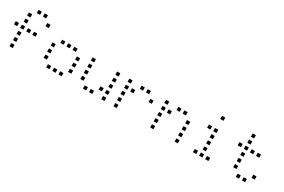

<svg xmlns="http://www.w3.org/2000/svg" viewBox="91 -1710 4018 2719"><g transform="rotate(30 2100.0 -350.0)"><path d="M224.8 -676.2Q223.8 -676.2 223.8 -676.2Q223.8 -676.2 223.8 -675.2V-624.8Q223.8 -623.8 223.8 -623.8Q223.8 -623.8 224.8 -623.8H275.2Q276.2 -623.8 276.2 -623.8Q276.2 -623.8 276.2 -624.8V-675.2Q276.2 -676.2 276.2 -676.2Q276.2 -676.2 275.2 -676.2ZM324.8 -676.2Q323.8 -676.2 323.8 -676.2Q323.8 -676.2 323.8 -675.2V-624.8Q323.8 -623.8 323.8 -623.8Q323.8 -623.8 324.8 -623.8H375.2Q376.2 -623.8 376.2 -623.8Q376.2 -623.8 376.2 -624.8V-675.2Q376.2 -676.2 376.2 -676.2Q376.2 -676.2 375.2 -676.2ZM124.8 -576.2Q123.8 -576.2 123.8 -576.2Q123.8 -576.2 123.8 -575.2V-524.8Q123.8 -523.8 123.8 -523.8Q123.8 -523.8 124.8 -523.8H175.2Q176.2 -523.8 176.2 -523.8Q176.2 -523.8 176.2 -524.8V-575.2Q176.2 -576.2 176.2 -576.2Q176.2 -576.2 175.2 -576.2ZM424.8 -576.2Q423.8 -576.2 423.8 -576.2Q423.8 -576.2 423.8 -575.2V-524.8Q423.8 -523.8 423.8 -523.8Q423.8 -523.8 424.8 -523.8H475.2Q476.2 -523.8 476.2 -523.8Q476.2 -523.8 476.2 -524.8V-575.2Q476.2 -576.2 476.2 -576.2Q476.2 -576.2 475.2 -576.2ZM124.8 -476.2Q123.8 -476.2 123.8 -476.2Q123.8 -476.2 123.8 -475.2V-424.8Q123.8 -423.8 123.8 -423.8Q123.8 -423.8 124.8 -423.8H175.2Q176.2 -423.8 176.2 -423.8Q176.2 -423.8 176.2 -424.8V-475.2Q176.2 -476.2 176.2 -476.2Q176.2 -476.2 175.2 -476.2ZM24.8 -376.2Q23.8 -376.2 23.8 -376.2Q23.8 -376.2 23.8 -375.2V-324.8Q23.8 -323.8 23.8 -323.8Q23.8 -323.8 24.8 -323.8H75.2Q76.2 -323.8 76.2 -323.8Q76.2 -323.8 76.2 -324.8V-375.2Q76.2 -376.2 76.2 -376.2Q76.2 -376.2 75.2 -376.2ZM124.8 -376.2Q123.8 -376.2 123.8 -376.2Q123.8 -376.2 123.8 -375.2V-324.8Q123.8 -323.8 123.8 -323.8Q123.8 -323.8 124.8 -323.8H175.2Q176.2 -323.8 176.2 -323.8Q176.2 -323.8 176.2 -324.8V-375.2Q176.2 -376.2 176.2 -376.2Q176.2 -376.2 175.2 -376.2ZM224.8 -376.2Q223.8 -376.2 223.8 -376.2Q223.8 -376.2 223.8 -375.2V-324.8Q223.8 -323.8 223.8 -323.8Q223.8 -323.8 224.8 -323.8H275.2Q276.2 -323.8 276.2 -323.8Q276.2 -323.8 276.2 -324.8V-375.2Q276.2 -376.2 276.2 -376.2Q276.2 -376.2 275.2 -376.2ZM324.8 -376.2Q323.8 -376.2 323.8 -376.2Q323.8 -376.2 323.8 -375.2V-324.8Q323.8 -323.8 323.8 -323.8Q323.8 -323.8 324.8 -323.8H375.2Q376.2 -323.8 376.2 -323.8Q376.2 -323.8 376.2 -324.8V-375.2Q376.2 -376.2 376.2 -376.2Q376.2 -376.2 375.2 -376.2ZM124.8 -276.2Q123.8 -276.2 123.8 -276.2Q123.8 -276.2 123.8 -275.2V-224.8Q123.8 -223.8 123.8 -223.8Q123.8 -223.8 124.8 -223.8H175.2Q176.2 -223.8 176.2 -223.8Q176.2 -223.8 176.2 -224.8V-275.2Q176.2 -276.2 176.2 -276.2Q176.2 -276.2 175.2 -276.2ZM124.8 -176.2Q123.8 -176.2 123.8 -176.2Q123.8 -176.2 123.8 -175.2V-124.8Q123.8 -123.8 123.8 -123.8Q123.8 -123.8 124.8 -123.8H175.2Q176.2 -123.8 176.2 -123.8Q176.2 -123.8 176.2 -124.8V-175.2Q176.2 -176.2 176.2 -176.2Q176.2 -176.2 175.2 -176.2ZM124.8 -76.2Q123.8 -76.2 123.8 -76.2Q123.8 -76.2 123.8 -75.2V-24.8Q123.8 -23.8 123.8 -23.8Q123.8 -23.8 124.8 -23.8H175.2Q176.2 -23.8 176.2 -23.8Q176.2 -23.8 176.2 -24.8V-75.2Q176.2 -76.2 176.2 -76.2Q176.2 -76.2 175.2 -76.2Z M724.8 -476.2Q723.8 -476.2 723.8 -476.2Q723.8 -476.2 723.8 -475.2V-424.8Q723.8 -423.8 723.8 -423.8Q723.8 -423.8 724.8 -423.8H775.2Q776.2 -423.8 776.2 -423.8Q776.2 -423.8 776.2 -424.8V-475.2Q776.2 -476.2 776.2 -476.2Q776.2 -476.2 775.2 -476.2ZM824.8 -476.2Q823.8 -476.2 823.8 -476.2Q823.8 -476.2 823.8 -475.2V-424.8Q823.8 -423.8 823.8 -423.8Q823.8 -423.8 824.8 -423.8H875.2Q876.2 -423.8 876.2 -423.8Q876.2 -423.8 876.2 -424.8V-475.2Q876.2 -476.2 876.2 -476.2Q876.2 -476.2 875.2 -476.2ZM924.8 -476.2Q923.8 -476.2 923.8 -476.2Q923.8 -476.2 923.8 -475.2V-424.8Q923.8 -423.8 923.8 -423.8Q923.8 -423.8 924.8 -423.8H975.2Q976.2 -423.8 976.2 -423.8Q976.2 -423.8 976.2 -424.8V-475.2Q976.2 -476.2 976.2 -476.2Q976.2 -476.2 975.2 -476.2ZM624.8 -376.2Q623.8 -376.2 623.8 -376.2Q623.8 -376.2 623.8 -375.2V-324.8Q623.8 -323.8 623.8 -323.8Q623.8 -323.8 624.8 -323.8H675.2Q676.2 -323.8 676.2 -323.8Q676.2 -323.8 676.2 -324.8V-375.2Q676.2 -376.2 676.2 -376.2Q676.2 -376.2 675.2 -376.2ZM1024.8 -376.2Q1023.8 -376.2 1023.8 -376.2Q1023.8 -376.2 1023.8 -375.2V-324.8Q1023.8 -323.8 1023.8 -323.8Q1023.8 -323.8 1024.8 -323.8H1075.2Q1076.2 -323.8 1076.2 -323.8Q1076.2 -323.8 1076.2 -324.8V-375.2Q1076.2 -376.2 1076.2 -376.2Q1076.2 -376.2 1075.2 -376.2ZM624.8 -276.2Q623.8 -276.2 623.8 -276.2Q623.8 -276.2 623.8 -275.2V-224.8Q623.8 -223.8 623.8 -223.8Q623.8 -223.8 624.8 -223.8H675.2Q676.2 -223.8 676.2 -223.8Q676.2 -223.8 676.2 -224.8V-275.2Q676.2 -276.2 676.2 -276.2Q676.2 -276.2 675.2 -276.2ZM1024.8 -276.2Q1023.8 -276.2 1023.8 -276.2Q1023.8 -276.2 1023.8 -275.2V-224.8Q1023.8 -223.8 1023.8 -223.8Q1023.8 -223.8 1024.8 -223.8H1075.2Q1076.2 -223.8 1076.2 -223.8Q1076.2 -223.8 1076.2 -224.8V-275.2Q1076.2 -276.2 1076.2 -276.2Q1076.2 -276.2 1075.2 -276.2ZM624.8 -176.2Q623.8 -176.2 623.8 -176.2Q623.8 -176.2 623.8 -175.2V-124.8Q623.8 -123.8 623.8 -123.8Q623.8 -123.8 624.8 -123.8H675.2Q676.2 -123.8 676.2 -123.8Q676.2 -123.8 676.2 -124.8V-175.2Q676.2 -176.2 676.2 -176.2Q676.2 -176.2 675.2 -176.2ZM1024.8 -176.2Q1023.8 -176.2 1023.8 -176.2Q1023.8 -176.2 1023.8 -175.2V-124.8Q1023.8 -123.8 1023.8 -123.8Q1023.8 -123.8 1024.8 -123.8H1075.2Q1076.2 -123.8 1076.2 -123.8Q1076.2 -123.8 1076.2 -124.8V-175.2Q1076.2 -176.2 1076.2 -176.2Q1076.2 -176.2 1075.2 -176.2ZM724.8 -76.2Q723.8 -76.2 723.8 -76.2Q723.8 -76.2 723.8 -75.2V-24.8Q723.8 -23.8 723.8 -23.8Q723.8 -23.8 724.8 -23.8H775.2Q776.2 -23.8 776.2 -23.8Q776.2 -23.8 776.2 -24.8V-75.2Q776.2 -76.2 776.2 -76.2Q776.2 -76.2 775.2 -76.2ZM824.8 -76.2Q823.8 -76.2 823.8 -76.2Q823.8 -76.2 823.8 -75.2V-24.8Q823.8 -23.8 823.8 -23.8Q823.8 -23.8 824.8 -23.8H875.2Q876.2 -23.8 876.2 -23.8Q876.2 -23.8 876.2 -24.8V-75.2Q876.2 -76.2 876.2 -76.2Q876.2 -76.2 875.2 -76.2ZM924.8 -76.2Q923.8 -76.2 923.8 -76.2Q923.8 -76.2 923.8 -75.2V-24.8Q923.8 -23.8 923.8 -23.8Q923.8 -23.8 924.8 -23.8H975.2Q976.2 -23.8 976.2 -23.8Q976.2 -23.8 976.2 -24.8V-75.2Q976.2 -76.2 976.2 -76.2Q976.2 -76.2 975.2 -76.2Z M1224.8 -476.2Q1223.8 -476.2 1223.8 -476.2Q1223.8 -476.2 1223.8 -475.2V-424.8Q1223.8 -423.8 1223.8 -423.8Q1223.8 -423.8 1224.8 -423.8H1275.2Q1276.2 -423.8 1276.2 -423.8Q1276.2 -423.8 1276.2 -424.8V-475.2Q1276.2 -476.2 1276.2 -476.2Q1276.2 -476.2 1275.2 -476.2ZM1624.8 -476.2Q1623.8 -476.2 1623.8 -476.2Q1623.8 -476.2 1623.8 -475.2V-424.8Q1623.8 -423.8 1623.8 -423.8Q1623.8 -423.8 1624.8 -423.8H1675.2Q1676.2 -423.8 1676.2 -423.8Q1676.2 -423.8 1676.2 -424.8V-475.2Q1676.2 -476.2 1676.2 -476.2Q1676.2 -476.2 1675.2 -476.2ZM1224.8 -376.2Q1223.8 -376.2 1223.8 -376.2Q1223.8 -376.2 1223.8 -375.2V-324.8Q1223.8 -323.8 1223.8 -323.8Q1223.8 -323.8 1224.8 -323.8H1275.2Q1276.2 -323.8 1276.2 -323.8Q1276.2 -323.8 1276.2 -324.8V-375.2Q1276.2 -376.2 1276.2 -376.2Q1276.2 -376.2 1275.2 -376.2ZM1624.8 -376.2Q1623.8 -376.2 1623.8 -376.2Q1623.8 -376.2 1623.8 -375.2V-324.8Q1623.8 -323.8 1623.8 -323.8Q1623.8 -323.8 1624.8 -323.8H1675.2Q1676.2 -323.8 1676.2 -323.8Q1676.2 -323.8 1676.2 -324.8V-375.2Q1676.2 -376.2 1676.2 -376.2Q1676.2 -376.2 1675.2 -376.2ZM1224.8 -276.2Q1223.8 -276.2 1223.8 -276.2Q1223.8 -276.2 1223.8 -275.2V-224.8Q1223.8 -223.8 1223.8 -223.8Q1223.8 -223.8 1224.8 -223.8H1275.2Q1276.2 -223.8 1276.2 -223.8Q1276.2 -223.8 1276.2 -224.8V-275.2Q1276.2 -276.2 1276.2 -276.2Q1276.2 -276.2 1275.2 -276.2ZM1624.8 -276.2Q1623.8 -276.2 1623.8 -276.2Q1623.8 -276.2 1623.8 -275.2V-224.8Q1623.8 -223.8 1623.8 -223.8Q1623.8 -223.8 1624.8 -223.8H1675.2Q1676.2 -223.8 1676.2 -223.8Q1676.2 -223.8 1676.2 -224.8V-275.2Q1676.2 -276.2 1676.2 -276.2Q1676.2 -276.2 1675.2 -276.2ZM1224.8 -176.2Q1223.8 -176.2 1223.8 -176.2Q1223.8 -176.2 1223.8 -175.2V-124.8Q1223.8 -123.8 1223.8 -123.8Q1223.8 -123.8 1224.8 -123.8H1275.2Q1276.2 -123.8 1276.2 -123.8Q1276.2 -123.8 1276.2 -124.8V-175.2Q1276.2 -176.2 1276.2 -176.2Q1276.2 -176.2 1275.2 -176.2ZM1524.8 -176.2Q1523.8 -176.2 1523.8 -176.2Q1523.8 -176.2 1523.8 -175.2V-124.8Q1523.8 -123.8 1523.8 -123.8Q1523.8 -123.8 1524.8 -123.8H1575.2Q1576.2 -123.8 1576.2 -123.8Q1576.2 -123.8 1576.2 -124.8V-175.2Q1576.2 -176.2 1576.2 -176.2Q1576.2 -176.2 1575.2 -176.2ZM1624.8 -176.2Q1623.8 -176.2 1623.8 -176.2Q1623.8 -176.2 1623.8 -175.2V-124.8Q1623.8 -123.8 1623.8 -123.8Q1623.8 -123.8 1624.8 -123.8H1675.2Q1676.2 -123.8 1676.2 -123.8Q1676.2 -123.8 1676.2 -124.8V-175.2Q1676.2 -176.2 1676.2 -176.2Q1676.2 -176.2 1675.2 -176.2ZM1324.8 -76.2Q1323.8 -76.2 1323.8 -76.2Q1323.8 -76.2 1323.8 -75.2V-24.8Q1323.8 -23.8 1323.8 -23.8Q1323.8 -23.8 1324.8 -23.8H1375.2Q1376.2 -23.8 1376.2 -23.8Q1376.2 -23.8 1376.2 -24.8V-75.2Q1376.2 -76.2 1376.2 -76.2Q1376.2 -76.2 1375.2 -76.2ZM1424.8 -76.2Q1423.8 -76.2 1423.8 -76.2Q1423.8 -76.2 1423.8 -75.2V-24.8Q1423.8 -23.8 1423.8 -23.8Q1423.8 -23.8 1424.8 -23.8H1475.2Q1476.2 -23.8 1476.2 -23.8Q1476.2 -23.8 1476.2 -24.8V-75.2Q1476.2 -76.2 1476.2 -76.2Q1476.2 -76.2 1475.2 -76.2ZM1624.8 -76.2Q1623.8 -76.2 1623.8 -76.2Q1623.8 -76.2 1623.8 -75.2V-24.8Q1623.8 -23.8 1623.8 -23.8Q1623.8 -23.8 1624.8 -23.8H1675.2Q1676.2 -23.8 1676.2 -23.8Q1676.2 -23.8 1676.2 -24.8V-75.2Q1676.2 -76.2 1676.2 -76.2Q1676.2 -76.2 1675.2 -76.2Z M1824.8 -476.2Q1823.8 -476.2 1823.8 -476.2Q1823.8 -476.2 1823.8 -475.2V-424.8Q1823.8 -423.8 1823.8 -423.8Q1823.8 -423.8 1824.8 -423.8H1875.2Q1876.2 -423.8 1876.2 -423.8Q1876.2 -423.8 1876.2 -424.8V-475.2Q1876.2 -476.2 1876.2 -476.2Q1876.2 -476.2 1875.2 -476.2ZM2024.8 -476.2Q2023.8 -476.2 2023.8 -476.2Q2023.8 -476.2 2023.8 -475.2V-424.8Q2023.8 -423.8 2023.8 -423.8Q2023.8 -423.8 2024.8 -423.8H2075.2Q2076.2 -423.8 2076.2 -423.8Q2076.2 -423.8 2076.2 -424.8V-475.2Q2076.2 -476.2 2076.2 -476.2Q2076.2 -476.2 2075.2 -476.2ZM2124.8 -476.2Q2123.8 -476.2 2123.8 -476.2Q2123.8 -476.2 2123.8 -475.2V-424.8Q2123.8 -423.8 2123.8 -423.8Q2123.8 -423.8 2124.8 -423.8H2175.2Q2176.2 -423.8 2176.2 -423.8Q2176.2 -423.8 2176.2 -424.8V-475.2Q2176.2 -476.2 2176.2 -476.2Q2176.2 -476.2 2175.2 -476.2ZM1824.8 -376.2Q1823.8 -376.2 1823.8 -376.2Q1823.8 -376.2 1823.8 -375.2V-324.8Q1823.8 -323.8 1823.8 -323.8Q1823.8 -323.8 1824.8 -323.8H1875.2Q1876.2 -323.8 1876.2 -323.8Q1876.2 -323.8 1876.2 -324.8V-375.2Q1876.2 -376.2 1876.2 -376.2Q1876.2 -376.2 1875.2 -376.2ZM1924.8 -376.2Q1923.8 -376.2 1923.8 -376.2Q1923.8 -376.2 1923.8 -375.2V-324.8Q1923.8 -323.8 1923.8 -323.8Q1923.8 -323.8 1924.8 -323.8H1975.2Q1976.2 -323.8 1976.2 -323.8Q1976.2 -323.8 1976.2 -324.8V-375.2Q1976.2 -376.2 1976.2 -376.2Q1976.2 -376.2 1975.2 -376.2ZM2224.8 -376.2Q2223.8 -376.2 2223.8 -376.2Q2223.8 -376.2 2223.8 -375.2V-324.8Q2223.8 -323.8 2223.8 -323.8Q2223.8 -323.8 2224.8 -323.8H2275.2Q2276.2 -323.8 2276.2 -323.8Q2276.2 -323.8 2276.2 -324.8V-375.2Q2276.2 -376.2 2276.2 -376.2Q2276.2 -376.2 2275.2 -376.2ZM1824.8 -276.2Q1823.8 -276.2 1823.8 -276.2Q1823.8 -276.2 1823.8 -275.2V-224.8Q1823.8 -223.8 1823.8 -223.8Q1823.8 -223.8 1824.8 -223.8H1875.2Q1876.2 -223.8 1876.2 -223.8Q1876.2 -223.8 1876.2 -224.8V-275.2Q1876.2 -276.2 1876.2 -276.2Q1876.2 -276.2 1875.2 -276.2ZM1824.8 -176.2Q1823.8 -176.2 1823.8 -176.2Q1823.8 -176.2 1823.8 -175.2V-124.8Q1823.8 -123.8 1823.8 -123.8Q1823.8 -123.8 1824.8 -123.8H1875.2Q1876.2 -123.8 1876.2 -123.8Q1876.2 -123.8 1876.2 -124.8V-175.2Q1876.2 -176.2 1876.2 -176.2Q1876.2 -176.2 1875.2 -176.2ZM1824.8 -76.2Q1823.8 -76.2 1823.8 -76.2Q1823.8 -76.2 1823.8 -75.2V-24.8Q1823.8 -23.8 1823.8 -23.8Q1823.8 -23.8 1824.8 -23.8H1875.2Q1876.2 -23.8 1876.2 -23.8Q1876.2 -23.8 1876.2 -24.8V-75.2Q1876.2 -76.2 1876.2 -76.2Q1876.2 -76.2 1875.2 -76.2Z M2424.8 -476.2Q2423.8 -476.2 2423.8 -476.2Q2423.8 -476.2 2423.8 -475.2V-424.8Q2423.8 -423.8 2423.8 -423.8Q2423.8 -423.8 2424.8 -423.8H2475.2Q2476.2 -423.8 2476.2 -423.8Q2476.2 -423.8 2476.2 -424.8V-475.2Q2476.2 -476.2 2476.2 -476.2Q2476.2 -476.2 2475.2 -476.2ZM2624.8 -476.2Q2623.8 -476.2 2623.8 -476.2Q2623.8 -476.2 2623.8 -475.2V-424.8Q2623.8 -423.8 2623.8 -423.8Q2623.8 -423.8 2624.8 -423.8H2675.2Q2676.2 -423.8 2676.2 -423.8Q2676.2 -423.8 2676.2 -424.8V-475.2Q2676.2 -476.2 2676.2 -476.2Q2676.2 -476.2 2675.2 -476.2ZM2724.8 -476.2Q2723.8 -476.2 2723.8 -476.2Q2723.8 -476.2 2723.8 -475.2V-424.8Q2723.8 -423.8 2723.8 -423.8Q2723.8 -423.8 2724.8 -423.8H2775.2Q2776.2 -423.8 2776.2 -423.8Q2776.2 -423.8 2776.2 -424.8V-475.2Q2776.2 -476.2 2776.2 -476.2Q2776.2 -476.2 2775.2 -476.2ZM2424.8 -376.2Q2423.8 -376.2 2423.8 -376.2Q2423.8 -376.2 2423.8 -375.2V-324.8Q2423.8 -323.8 2423.8 -323.8Q2423.8 -323.8 2424.8 -323.8H2475.2Q2476.2 -323.8 2476.2 -323.8Q2476.2 -323.8 2476.2 -324.8V-375.2Q2476.2 -376.2 2476.2 -376.2Q2476.2 -376.2 2475.2 -376.2ZM2524.8 -376.2Q2523.8 -376.2 2523.8 -376.2Q2523.8 -376.2 2523.8 -375.2V-324.8Q2523.8 -323.8 2523.8 -323.8Q2523.8 -323.8 2524.8 -323.8H2575.2Q2576.2 -323.8 2576.2 -323.8Q2576.2 -323.8 2576.2 -324.8V-375.2Q2576.2 -376.2 2576.2 -376.2Q2576.2 -376.2 2575.2 -376.2ZM2824.8 -376.2Q2823.8 -376.2 2823.8 -376.2Q2823.8 -376.2 2823.8 -375.2V-324.8Q2823.8 -323.8 2823.8 -323.8Q2823.8 -323.8 2824.8 -323.8H2875.2Q2876.2 -323.8 2876.2 -323.8Q2876.2 -323.8 2876.2 -324.8V-375.2Q2876.2 -376.2 2876.2 -376.2Q2876.2 -376.2 2875.2 -376.2ZM2424.8 -276.2Q2423.8 -276.2 2423.8 -276.2Q2423.8 -276.2 2423.8 -275.2V-224.8Q2423.8 -223.8 2423.8 -223.8Q2423.8 -223.8 2424.8 -223.8H2475.2Q2476.2 -223.8 2476.2 -223.8Q2476.2 -223.8 2476.2 -224.8V-275.2Q2476.2 -276.2 2476.2 -276.2Q2476.2 -276.2 2475.2 -276.2ZM2824.8 -276.2Q2823.8 -276.2 2823.8 -276.2Q2823.8 -276.2 2823.8 -275.2V-224.8Q2823.8 -223.8 2823.8 -223.8Q2823.8 -223.8 2824.8 -223.8H2875.2Q2876.2 -223.8 2876.2 -223.8Q2876.2 -223.8 2876.2 -224.8V-275.2Q2876.2 -276.2 2876.2 -276.2Q2876.2 -276.2 2875.2 -276.2ZM2424.8 -176.2Q2423.8 -176.2 2423.8 -176.2Q2423.8 -176.2 2423.8 -175.2V-124.8Q2423.8 -123.8 2423.8 -123.8Q2423.8 -123.8 2424.8 -123.8H2475.2Q2476.2 -123.8 2476.2 -123.8Q2476.2 -123.8 2476.2 -124.8V-175.2Q2476.2 -176.2 2476.2 -176.2Q2476.2 -176.2 2475.2 -176.2ZM2824.8 -176.2Q2823.8 -176.2 2823.8 -176.2Q2823.8 -176.2 2823.8 -175.2V-124.8Q2823.8 -123.8 2823.8 -123.8Q2823.8 -123.8 2824.8 -123.8H2875.2Q2876.2 -123.8 2876.2 -123.8Q2876.2 -123.8 2876.2 -124.8V-175.2Q2876.2 -176.2 2876.2 -176.2Q2876.2 -176.2 2875.2 -176.2ZM2424.8 -76.2Q2423.8 -76.2 2423.8 -76.2Q2423.8 -76.2 2423.8 -75.2V-24.8Q2423.8 -23.8 2423.8 -23.8Q2423.8 -23.8 2424.8 -23.8H2475.2Q2476.2 -23.8 2476.2 -23.8Q2476.2 -23.8 2476.2 -24.8V-75.2Q2476.2 -76.2 2476.2 -76.2Q2476.2 -76.2 2475.2 -76.2ZM2824.8 -76.2Q2823.8 -76.2 2823.8 -76.2Q2823.8 -76.2 2823.8 -75.2V-24.8Q2823.8 -23.8 2823.8 -23.8Q2823.8 -23.8 2824.8 -23.8H2875.2Q2876.2 -23.8 2876.2 -23.8Q2876.2 -23.8 2876.2 -24.8V-75.2Q2876.2 -76.2 2876.2 -76.2Q2876.2 -76.2 2875.2 -76.2Z M3224.8 -676.2Q3223.8 -676.2 3223.8 -676.2Q3223.8 -676.2 3223.8 -675.2V-624.8Q3223.8 -623.8 3223.8 -623.8Q3223.8 -623.8 3224.8 -623.8H3275.2Q3276.2 -623.8 3276.2 -623.8Q3276.2 -623.8 3276.2 -624.8V-675.2Q3276.2 -676.2 3276.2 -676.2Q3276.2 -676.2 3275.2 -676.2ZM3124.8 -476.2Q3123.8 -476.2 3123.8 -476.2Q3123.8 -476.2 3123.8 -475.2V-424.8Q3123.8 -423.8 3123.8 -423.8Q3123.8 -423.8 3124.8 -423.8H3175.2Q3176.2 -423.8 3176.2 -423.8Q3176.2 -423.8 3176.2 -424.8V-475.2Q3176.2 -476.2 3176.2 -476.2Q3176.2 -476.2 3175.2 -476.2ZM3224.8 -476.2Q3223.8 -476.2 3223.8 -476.2Q3223.8 -476.2 3223.8 -475.2V-424.8Q3223.8 -423.8 3223.8 -423.8Q3223.8 -423.8 3224.8 -423.8H3275.2Q3276.2 -423.8 3276.2 -423.8Q3276.2 -423.8 3276.2 -424.8V-475.2Q3276.2 -476.2 3276.2 -476.2Q3276.2 -476.2 3275.2 -476.2ZM3224.8 -376.2Q3223.8 -376.2 3223.8 -376.2Q3223.8 -376.2 3223.8 -375.2V-324.8Q3223.8 -323.8 3223.8 -323.8Q3223.8 -323.8 3224.8 -323.8H3275.2Q3276.2 -323.8 3276.2 -323.8Q3276.2 -323.8 3276.2 -324.8V-375.2Q3276.2 -376.2 3276.2 -376.2Q3276.2 -376.2 3275.2 -376.2ZM3224.8 -276.2Q3223.8 -276.2 3223.8 -276.2Q3223.8 -276.2 3223.8 -275.2V-224.8Q3223.8 -223.8 3223.8 -223.8Q3223.8 -223.8 3224.8 -223.8H3275.2Q3276.2 -223.8 3276.2 -223.8Q3276.2 -223.8 3276.2 -224.8V-275.2Q3276.2 -276.2 3276.2 -276.2Q3276.2 -276.2 3275.2 -276.2ZM3224.8 -176.2Q3223.8 -176.2 3223.8 -176.2Q3223.8 -176.2 3223.8 -175.2V-124.8Q3223.8 -123.8 3223.8 -123.8Q3223.8 -123.8 3224.8 -123.8H3275.2Q3276.2 -123.8 3276.2 -123.8Q3276.2 -123.8 3276.2 -124.8V-175.2Q3276.2 -176.2 3276.2 -176.2Q3276.2 -176.2 3275.2 -176.2ZM3124.8 -76.2Q3123.8 -76.2 3123.8 -76.2Q3123.8 -76.2 3123.8 -75.2V-24.8Q3123.8 -23.8 3123.8 -23.8Q3123.8 -23.8 3124.8 -23.8H3175.2Q3176.2 -23.8 3176.2 -23.8Q3176.2 -23.8 3176.2 -24.8V-75.2Q3176.2 -76.2 3176.2 -76.2Q3176.2 -76.2 3175.2 -76.2ZM3224.8 -76.2Q3223.8 -76.2 3223.8 -76.2Q3223.8 -76.2 3223.8 -75.2V-24.8Q3223.8 -23.8 3223.8 -23.8Q3223.8 -23.8 3224.8 -23.8H3275.2Q3276.2 -23.8 3276.2 -23.8Q3276.2 -23.8 3276.2 -24.8V-75.2Q3276.2 -76.2 3276.2 -76.2Q3276.2 -76.2 3275.2 -76.2ZM3324.8 -76.2Q3323.8 -76.2 3323.8 -76.2Q3323.8 -76.2 3323.8 -75.2V-24.8Q3323.8 -23.8 3323.8 -23.8Q3323.8 -23.8 3324.8 -23.8H3375.2Q3376.2 -23.8 3376.2 -23.8Q3376.2 -23.8 3376.2 -24.8V-75.2Q3376.2 -76.2 3376.2 -76.2Q3376.2 -76.2 3375.2 -76.2Z M3724.8 -676.2Q3723.8 -676.2 3723.8 -676.2Q3723.8 -676.2 3723.8 -675.2V-624.8Q3723.8 -623.8 3723.8 -623.8Q3723.8 -623.8 3724.8 -623.8H3775.2Q3776.2 -623.8 3776.2 -623.8Q3776.2 -623.8 3776.2 -624.8V-675.2Q3776.2 -676.2 3776.2 -676.2Q3776.2 -676.2 3775.2 -676.2ZM3724.8 -576.2Q3723.8 -576.2 3723.8 -576.2Q3723.8 -576.2 3723.8 -575.2V-524.8Q3723.8 -523.8 3723.8 -523.8Q3723.8 -523.8 3724.8 -523.8H3775.2Q3776.2 -523.8 3776.2 -523.8Q3776.2 -523.8 3776.2 -524.8V-575.2Q3776.2 -576.2 3776.2 -576.2Q3776.2 -576.2 3775.2 -576.2ZM3624.8 -476.2Q3623.8 -476.2 3623.8 -476.2Q3623.8 -476.2 3623.8 -475.2V-424.8Q3623.8 -423.8 3623.8 -423.8Q3623.8 -423.8 3624.8 -423.8H3675.2Q3676.2 -423.8 3676.2 -423.8Q3676.2 -423.8 3676.2 -424.8V-475.2Q3676.2 -476.2 3676.2 -476.2Q3676.2 -476.2 3675.2 -476.2ZM3724.8 -476.2Q3723.8 -476.2 3723.8 -476.2Q3723.8 -476.2 3723.8 -475.2V-424.8Q3723.8 -423.8 3723.8 -423.8Q3723.8 -423.8 3724.8 -423.8H3775.2Q3776.2 -423.8 3776.2 -423.8Q3776.2 -423.8 3776.2 -424.8V-475.2Q3776.2 -476.2 3776.2 -476.2Q3776.2 -476.2 3775.2 -476.2ZM3824.8 -476.2Q3823.8 -476.2 3823.8 -476.2Q3823.8 -476.2 3823.8 -475.2V-424.8Q3823.8 -423.8 3823.8 -423.8Q3823.8 -423.8 3824.8 -423.8H3875.2Q3876.2 -423.8 3876.2 -423.8Q3876.2 -423.8 3876.2 -424.8V-475.2Q3876.2 -476.2 3876.2 -476.2Q3876.2 -476.2 3875.2 -476.2ZM3924.8 -476.2Q3923.8 -476.2 3923.8 -476.2Q3923.8 -476.2 3923.8 -475.2V-424.8Q3923.8 -423.8 3923.8 -423.8Q3923.8 -423.8 3924.8 -423.8H3975.2Q3976.2 -423.8 3976.2 -423.8Q3976.2 -423.8 3976.2 -424.8V-475.2Q3976.2 -476.2 3976.2 -476.2Q3976.2 -476.2 3975.2 -476.2ZM3724.8 -376.2Q3723.8 -376.2 3723.8 -376.2Q3723.8 -376.2 3723.8 -375.2V-324.8Q3723.8 -323.8 3723.8 -323.8Q3723.8 -323.8 3724.8 -323.8H3775.2Q3776.2 -323.8 3776.2 -323.8Q3776.2 -323.8 3776.2 -324.8V-375.2Q3776.2 -376.2 3776.2 -376.2Q3776.2 -376.2 3775.2 -376.2ZM3724.8 -276.2Q3723.8 -276.2 3723.8 -276.2Q3723.8 -276.2 3723.8 -275.2V-224.8Q3723.8 -223.8 3723.8 -223.8Q3723.8 -223.8 3724.8 -223.8H3775.2Q3776.2 -223.8 3776.2 -223.8Q3776.2 -223.8 3776.2 -224.8V-275.2Q3776.2 -276.2 3776.2 -276.2Q3776.2 -276.2 3775.2 -276.2ZM3724.8 -176.2Q3723.8 -176.2 3723.8 -176.2Q3723.8 -176.2 3723.8 -175.2V-124.8Q3723.8 -123.8 3723.8 -123.8Q3723.8 -123.8 3724.8 -123.8H3775.2Q3776.2 -123.8 3776.2 -123.8Q3776.2 -123.8 3776.2 -124.8V-175.2Q3776.2 -176.2 3776.2 -176.2Q3776.2 -176.2 3775.2 -176.2ZM4024.8 -176.2Q4023.8 -176.2 4023.8 -176.2Q4023.8 -176.2 4023.8 -175.2V-124.8Q4023.8 -123.8 4023.8 -123.8Q4023.8 -123.8 4024.8 -123.8H4075.2Q4076.2 -123.8 4076.2 -123.8Q4076.2 -123.8 4076.2 -124.8V-175.2Q4076.2 -176.2 4076.2 -176.2Q4076.2 -176.2 4075.2 -176.2ZM3824.8 -76.2Q3823.8 -76.2 3823.8 -76.2Q3823.8 -76.2 3823.8 -75.2V-24.8Q3823.8 -23.8 3823.8 -23.8Q3823.8 -23.8 3824.8 -23.8H3875.2Q3876.2 -23.8 3876.2 -23.8Q3876.2 -23.8 3876.2 -24.8V-75.2Q3876.2 -76.2 3876.2 -76.2Q3876.2 -76.2 3875.2 -76.2ZM3924.8 -76.2Q3923.8 -76.2 3923.8 -76.2Q3923.8 -76.2 3923.8 -75.2V-24.8Q3923.8 -23.8 3923.8 -23.8Q3923.8 -23.8 3924.8 -23.8H3975.2Q3976.2 -23.8 3976.2 -23.8Q3976.2 -23.8 3976.2 -24.8V-75.2Q3976.2 -76.2 3976.2 -76.2Q3976.2 -76.2 3975.2 -76.2Z"/></g></svg>

Font: Doto Black
Style: Regular
Weight: 900
Monospace: yes
Version: Version 1.000